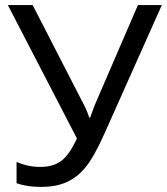

<svg xmlns="http://www.w3.org/2000/svg" viewBox="-20 -734 664 764"><path d="M143.1 9.8Q87.9 9.8 45.9 -4.9V-89.8Q90.3 -69.8 140.1 -69.8Q192.4 -69.8 224.4 -94.2Q256.3 -118.7 286.1 -183.1L11.2 -713.9H109.9L314 -316.9Q326.2 -293.9 335 -266.1H338.9L342.8 -277.8L357.9 -317.9L528.8 -713.9H624L396 -203.1Q355.5 -112.3 322.3 -70.8Q289.1 -29.3 246.3 -9.8Q203.6 9.8 143.1 9.8Z"/></svg>

Font: NotoPenekeko
Style: Regular
Weight: 400
Designer: Monotype Design team
Foundry: Monotype Imaging Inc.
Version: Version 1.04